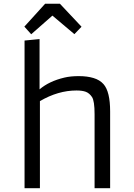

<svg xmlns="http://www.w3.org/2000/svg" viewBox="-20 -992 706 1012"><path d="M108.4 -851.6 217.8 -972.2H295.9L409.7 -851.1L372.1 -812L256.3 -909.7L144.5 -811.5ZM383.3 -515.1Q286.1 -515.1 190.4 -459V0H109.4V-778.3L188.5 -786.1V-521Q238.8 -564 319.3 -583Q351.6 -590.8 395.5 -590.8Q439.5 -590.8 472.7 -580.8Q505.9 -570.8 525.4 -548.8Q560.5 -509.3 560.5 -404.8V0H478.5V-390.1Q478.5 -460.4 464.8 -480.7Q451.2 -501 432.4 -508.1Q413.6 -515.1 383.3 -515.1Z"/></svg>

Font: Armata
Style: Regular
Weight: 400
Designer: Viktoriya Grabowska
Foundry: Viktoriya Grabowska
Version: Version 1.002